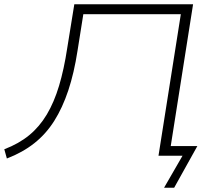

<svg xmlns="http://www.w3.org/2000/svg" viewBox="-33 -725 975 894"><path d="M731 149 817 0H705L809 -659H355L328 -489Q312 -385 285 -304Q258 -223 219.5 -162Q181 -101 126.5 -58Q72 -15 -1 13L-13 -30Q55 -56 103 -95.5Q151 -135 185 -192Q219 -249 242 -325.5Q265 -402 280 -501L313 -705H866L762 -45H886L778 149Z"/></svg>

Font: Nunito Sans 10pt Expanded ExtraLight
Style: Italic
Weight: 250
Width: 7
Italic angle: -9°
Designer: Vernon Adams
Foundry: Vernon Adams
Version: Version 3.101;gftools[0.9.27]